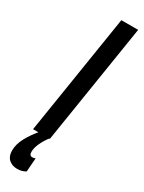

<svg xmlns="http://www.w3.org/2000/svg" viewBox="-290 -728 726 970"><g transform="rotate(30 72.5 -243.0)"><path d="M-13 0 98 -700H196L85 0ZM28 -12 86 -6Q65 20 51 49.5Q37 79 37 102Q37 125 54 125Q64 125 72 121L66 201Q44 214 18 214Q-13 214 -32 196.5Q-51 179 -51 146Q-51 109 -30 70Q-9 31 28 -12Z"/></g></svg>

Font: Georama ExtraCondensed SemiBold
Style: Italic
Weight: 600
Width: 2
Italic angle: -9°
Designer: Jean-Baptiste Levee
Foundry: Production Type
Version: Version 1.000